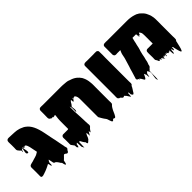

<svg xmlns="http://www.w3.org/2000/svg" viewBox="47 -1319 2218 2218"><g transform="rotate(-45 1156.0 -209.5)"><path d="M494 -18Q494 -17 493.5 -16.5Q493 -16 493 -15Q491 -10 487.5 -7.5Q484 -5 482 -3Q478 5 473.5 13.5Q469 22 459 24Q452 25 446 20.5Q440 16 435 12Q431 10 427.5 8.5Q424 7 419 6L413 10Q413 10 412.5 10Q412 10 412 11Q409 13 406 16.5Q403 20 398 25Q391 34 380 43Q377 45 371 51Q372 50 369.5 52Q367 54 368 53Q365 61 363.5 70Q362 79 360 87Q359 89 357.5 95Q356 101 353 103Q350 105 347.5 102.5Q345 100 344 99Q341 94 339.5 87Q338 80 336 74Q335 70 334.5 66Q334 62 332 58Q331 57 330 56Q329 55 328 54Q322 50 319 43Q314 35 309.5 28Q305 21 299 14Q297 12 297 12L294 7Q293 8 292 8Q290 7 289.5 5Q289 3 288 1Q287 1 285 0.5Q283 0 279 -1Q278 -2 277 -2Q276 -2 275 -3Q261 -10 261 -26Q260 -28 260 -30.5Q260 -33 259 -35Q258 -37 258 -40Q258 -43 257 -45L254 -59L251 -76Q248 -74 243 -69Q241 -66 239.5 -62.5Q238 -59 236 -56Q235 -55 234 -54Q233 -53 233 -48Q232 -44 231.5 -40Q231 -36 231 -31V-18Q230 -17 230.5 -13Q231 -9 229 -6Q229 -5 228 -5Q228 -5 226 -3Q223 -3 221 -8L219 -13Q217 -20 216 -27Q215 -34 213 -41L207 -46Q198 -41 187.5 -35.5Q177 -30 166 -25Q134 -10 105 -1L100 1Q99 1 98 1.5Q97 2 96 2Q88 5 76.5 8Q65 11 56 8Q55 8 54.5 7.5Q54 7 53 7Q46 4 45 -4Q44 -12 44.5 -20.5Q45 -29 45 -35V-124Q45 -132 44.5 -141.5Q44 -151 45 -159Q46 -161 47 -164Q48 -167 49 -169Q54 -177 64 -181Q74 -185 84 -187L97 -190Q99 -191 101.5 -191Q104 -191 106 -192Q110 -194 114 -195Q118 -196 122 -197L130 -200Q142 -203 153.5 -206.5Q165 -210 176 -214L184 -217Q199 -224 210 -232Q211 -232 213 -234Q215 -235 218 -238L211 -272L201 -321Q200 -328 198.5 -333.5Q197 -339 195 -344Q193 -352 191 -357L188 -364Q187 -367 185.5 -369.5Q184 -372 182 -375L176 -381L170 -386Q169 -386 168.5 -384Q168 -382 166 -383H165Q164 -384 164 -385.5Q164 -387 163 -388Q161 -386 161.5 -380Q162 -374 159 -375Q156 -376 156.5 -380.5Q157 -385 157 -388Q156 -388 156 -388.5Q156 -389 155 -389Q155 -389 154.5 -389Q154 -389 154 -388Q154 -388 153.5 -387.5Q153 -387 153 -386Q152 -384 152 -377Q152 -372 151 -371Q151 -371 148 -371Q147 -372 146 -372Q144 -372 143 -374Q142 -376 142 -378.5Q142 -381 141 -383Q141 -388 139 -391Q138 -392 137 -392Q136 -392 135 -393Q134 -381 137.5 -364.5Q141 -348 143.5 -332Q146 -316 144 -306.5Q142 -297 131 -300Q116 -305 117 -322Q118 -339 123 -359Q128 -379 125 -393Q125 -391 123 -387Q122 -386 121.5 -382.5Q121 -379 119 -380Q115 -380 117 -381Q119 -382 118 -380L116 -378Q113 -373 109 -372Q108 -368 109 -359.5Q110 -351 105 -352Q99 -353 101 -361Q103 -369 101 -374Q99 -375 97 -377Q93 -381 92 -383L86 -390Q86 -388 84 -388Q84 -388 81 -393Q81 -392 79 -396.5Q77 -401 76 -402L71 -407Q70 -408 68 -412Q68 -413 67.5 -413.5Q67 -414 67 -415Q64 -424 65 -435Q66 -446 66 -456Q66 -476 66 -497Q66 -518 65 -539Q65 -543 65 -547Q65 -551 66 -555Q66 -564 72 -571Q77 -577 85 -580Q87 -581 89.5 -581Q92 -581 95 -582Q103 -583 110.5 -582Q118 -581 125 -581H132Q167 -581 195 -578Q212 -577 228.5 -574.5Q245 -572 256 -568Q261 -567 267 -565Q273 -563 277 -561Q294 -555 311 -546Q316 -543 320 -540.5Q324 -538 328 -535Q369 -506 394 -455Q419 -404 434 -327L444 -277Q446 -271 447 -264.5Q448 -258 449 -251L458 -208Q459 -206 459 -203.5Q459 -201 460 -199Q462 -192 464 -181.5Q466 -171 468 -160Q469 -158 469 -155Q469 -152 470 -150Q471 -143 472.5 -136.5Q474 -130 475 -123L484 -79Q484 -78 484.5 -77Q485 -76 485 -74Q486 -70 486.5 -67Q487 -64 487 -60L489 -50Q491 -43 493.5 -35.5Q496 -28 495 -21Q494 -20 494 -18Z M1224 -59Q1224 -50 1225 -40.5Q1226 -31 1224 -22Q1224 -22 1223.5 -19.5Q1223 -17 1223 -18Q1222 -16 1220 -14Q1218 -10 1217 -9Q1216 -8 1214 -5.5Q1212 -3 1208 -1Q1204 3 1200.5 9Q1197 15 1193 20Q1186 31 1180 43Q1174 55 1169 67Q1165 75 1162 83Q1159 91 1154 99Q1154 99 1154 99.5Q1154 100 1153 100Q1152 104 1149 107Q1147 111 1144.5 115Q1142 119 1137 122Q1134 125 1130 125Q1130 125 1126.5 122.5Q1123 120 1122 120Q1117 116 1110 118Q1104 119 1099.5 126.5Q1095 134 1087 133Q1080 132 1076.5 123Q1073 114 1071 109Q1068 101 1065.5 93.5Q1063 86 1061 79Q1060 76 1058.5 73Q1057 70 1056 67Q1052 62 1049 56.5Q1046 51 1042 47Q1041 45 1038 42Q1031 31 1024.5 20.5Q1018 10 1012 -1Q1010 -6 1007 -10Q1004 -14 1002 -18Q1001 -23 1001 -29.5Q1001 -36 1001 -42V-305Q1001 -316 1000.5 -326.5Q1000 -337 998 -347Q996 -355 992 -364L989 -369Q988 -371 987 -372.5Q986 -374 984 -376L977 -382Q974 -384 967 -381Q967 -381 963 -379Q963 -379 962 -379Q966 -376 967.5 -374.5Q969 -373 961 -378Q960 -377 960 -377Q953 -384 955.5 -383Q958 -382 962.5 -378.5Q967 -375 967 -374.5Q967 -374 957 -381L955 -382H954Q954 -378 954.5 -374.5Q955 -371 952 -371Q949 -371 949 -374.5Q949 -378 949 -382Q951 -381 950 -384Q949 -387 949 -386H945V-384Q944 -380 944.5 -374Q945 -368 943 -363Q943 -362 942 -361.5Q941 -361 939 -359Q936 -357 933.5 -354Q931 -351 927 -349Q926 -348 924.5 -347Q923 -346 923 -347Q921 -356 921.5 -365Q922 -374 920 -382Q913 -379 908.5 -373.5Q904 -368 899 -361Q896 -356 893 -350Q890 -344 886 -339Q884 -336 879 -331Q879 -330 878.5 -330Q878 -330 878 -330Q877 -329 877 -328.5Q877 -328 877 -328L872 -325Q870 -306 874 -284Q878 -262 868 -245Q863 -236 862.5 -248Q862 -260 863 -279.5Q864 -299 863 -309Q862 -323 860 -324.5Q858 -326 856 -334Q856 -336 855.5 -337.5Q855 -339 855 -340Q855 -336 854.5 -332.5Q854 -329 854 -325Q853 -309 853.5 -291.5Q854 -274 854 -257L855 -240Q855 -236 855.5 -231.5Q856 -227 856 -224L859 -165L861 -114Q861 -106 861.5 -97.5Q862 -89 862 -81L864 -46Q865 -40 865.5 -34Q866 -28 865 -23Q864 -20 863 -17Q862 -14 860 -12Q860 -11 858 -8.5Q856 -6 855 -6L854 -5Q847 1 841.5 7Q836 13 831 20Q828 25 825 30Q822 35 818 39Q814 41 814 42Q812 35 812 29Q812 23 811 17Q807 21 806 23Q802 30 798 36.5Q794 43 790 50Q789 51 788.5 53Q788 55 786 57Q785 59 784 62.5Q783 66 782 65Q780 52 780 39.5Q780 27 778 14Q778 14 774 16Q767 23 763 31.5Q759 40 756 49Q753 57 749.5 65.5Q746 74 740 81Q739 82 738 83.5Q737 85 735 86Q732 89 730 90Q725 94 719.5 100Q714 106 707 108Q698 109 696.5 97.5Q695 86 693 82L686 75Q679 67 673.5 57Q668 47 663 38Q662 36 660.5 33.5Q659 31 657 28Q656 28 654.5 27.5Q653 27 651 27Q650 27 649.5 26.5Q649 26 647 26Q646 26 645 24.5Q644 23 643 25Q642 47 642 70Q642 93 640 116Q639 118 638 114Q637 110 636 109Q635 108 631.5 101.5Q628 95 628 94Q627 92 625.5 90Q624 88 624 86Q622 69 622 51Q622 33 620 16Q620 15 619 15Q618 16 617 17Q616 18 614 19Q613 20 611.5 21.5Q610 23 605 26Q604 32 603.5 38.5Q603 45 601 51L597 61Q592 66 592 66Q587 57 587 57Q587 57 584 56Q581 59 581 51.5Q581 44 580 40Q579 35 579 29Q579 23 577 18Q574 15 573 13Q572 13 571 12Q571 10 569 8Q567 6 566 5Q566 4 564 2Q563 -1 561 -3.5Q559 -6 557 -8Q552 -13 551 -16Q551 -17 550.5 -17.5Q550 -18 550 -19Q548 -26 548.5 -33Q549 -40 549 -47V-98Q549 -105 548.5 -112.5Q548 -120 548 -127Q548 -131 548 -135Q548 -139 549 -143Q551 -149 553 -152Q553 -154 554 -154.5Q555 -155 555 -155Q559 -160 568 -164Q571 -165 574.5 -165Q578 -165 582 -165H652L660 -169V-284Q660 -296 660.5 -309Q661 -322 662 -335L665 -360Q666 -368 667 -375.5Q668 -383 669 -390Q668 -389 667.5 -386.5Q667 -384 665 -385Q664 -386 664 -389.5Q664 -393 662 -394Q660 -392 660 -390Q660 -390 659.5 -389.5Q659 -389 659 -388Q659 -388 659 -387.5Q659 -387 658 -387Q656 -386 654 -388Q653 -388 652 -386Q651 -384 650 -384Q648 -385 648 -388Q648 -391 646 -390Q644 -389 644 -385.5Q644 -382 642 -380Q641 -379 638 -381Q636 -383 636 -386Q636 -389 634 -391Q626 -389 619 -392Q619 -391 618.5 -390.5Q618 -390 618 -390Q611 -386 605 -396Q599 -398 597 -399L591 -404Q584 -411 583 -419Q582 -422 582 -425.5Q582 -429 582 -433V-441Q583 -464 583 -487Q583 -510 583 -532V-544Q583 -553 590 -562Q591 -563 592 -564Q593 -565 594 -566Q596 -568 602 -570Q603 -570 604 -571Q612 -573 625.5 -572Q639 -571 650 -571H733Q743 -571 772 -571Q801 -571 836.5 -571Q872 -571 902 -571Q932 -571 944 -571Q956 -571 967.5 -570.5Q979 -570 989 -569Q1010 -568 1029.5 -565.5Q1049 -563 1061 -558L1068 -555L1077 -552Q1084 -550 1090 -547.5Q1096 -545 1102 -543Q1110 -539 1117 -536Q1124 -533 1131 -528Q1138 -524 1145 -518.5Q1152 -513 1158 -507Q1173 -494 1183 -479Q1191 -471 1197 -457Q1207 -438 1213.5 -414.5Q1220 -391 1222 -364Q1225 -342 1224.5 -319Q1224 -296 1224 -274Z M1545 -59Q1545 -49 1546 -38Q1547 -27 1544 -18Q1544 -17 1543.5 -16.5Q1543 -16 1543 -15Q1542 -15 1540 -11L1534 -5Q1532 -3 1530 -2L1529 -1Q1528 3 1526 7Q1524 11 1522 15Q1517 25 1510.5 34Q1504 43 1498 53Q1494 60 1489.5 67.5Q1485 75 1478 80Q1471 84 1466 78Q1461 72 1458 67Q1457 65 1456 63.5Q1455 62 1454 60Q1453 52 1453 43Q1453 34 1452 26Q1451 26 1451 26.5Q1451 27 1450 27Q1449 27 1448.5 27.5Q1448 28 1446 28Q1445 29 1444 28.5Q1443 28 1442 29Q1441 42 1440.5 55.5Q1440 69 1438 82Q1437 83 1436 81Q1435 79 1433 78L1424 65Q1417 52 1407 39Q1400 30 1390 21Q1388 17 1385 17Q1384 18 1382 20Q1380 22 1378 24Q1369 27 1362 23Q1358 21 1355 17Q1352 13 1348 9L1342 3Q1339 0 1330 -1Q1326 -3 1325 -4Q1312 -12 1312 -26Q1312 -28 1311.5 -30.5Q1311 -33 1311 -35Q1311 -43 1311.5 -50Q1312 -57 1312 -64V-528Q1312 -536 1312 -544.5Q1312 -553 1317 -560L1323 -566Q1328 -569 1335 -571Q1344 -573 1354 -572Q1364 -571 1372 -571H1474Q1486 -571 1498.5 -572Q1511 -573 1523 -571Q1525 -571 1527 -570Q1536 -566 1541 -558Q1545 -554 1545 -548.5Q1545 -543 1545 -540Q1547 -518 1546 -493.5Q1545 -469 1545 -446Z M2271 -71Q2271 -59 2272 -46.5Q2273 -34 2271 -22Q2270 -16 2265 -10Q2263 -8 2262 -6Q2261 -6 2261 -5.5Q2261 -5 2260 -5Q2260 -4 2258 5Q2256 14 2254 22.5Q2252 31 2252 31Q2248 47 2244.5 63Q2241 79 2236 95Q2233 104 2228 115Q2226 122 2221 124Q2218 125 2216.5 123Q2215 121 2213 120Q2211 116 2209 111Q2207 106 2205 102Q2200 85 2196 68.5Q2192 52 2188 35Q2187 31 2187 27Q2187 23 2185 19L2177 10Q2177 9 2176 10Q2175 19 2175 28.5Q2175 38 2173 48Q2172 49 2171 48.5Q2170 48 2169 48Q2166 48 2165 49Q2164 49 2162.5 50.5Q2161 52 2161 51Q2159 41 2159 31.5Q2159 22 2157 12Q2155 16 2155.5 23.5Q2156 31 2152 29Q2149 27 2148.5 24Q2148 21 2148 17Q2147 30 2147 42.5Q2147 55 2145 67Q2145 68 2141 72.5Q2137 77 2137 78Q2136 79 2134.5 81Q2133 83 2133 82Q2131 65 2130.5 49Q2130 33 2128 17Q2124 21 2121 21Q2120 22 2119.5 23.5Q2119 25 2117 27Q2114 32 2112 31Q2111 29 2111 24.5Q2111 20 2108 22Q2105 23 2106.5 29Q2108 35 2105 34Q2101 32 2101.5 31.5Q2102 31 2097 31Q2096 32 2093 26Q2091 22 2089 18Q2087 14 2084 10Q2085 10 2086 11Q2087 12 2086 11L2084 9H2083L2084 10Q2083 14 2083 18Q2083 22 2081 25Q2080 26 2079.5 23Q2079 20 2077 19Q2076 17 2073.5 14.5Q2071 12 2069 11Q2068 12 2067 13Q2066 14 2066 16Q2064 23 2065 31Q2066 39 2061 44Q2058 47 2058 38.5Q2058 30 2057 26Q2056 23 2056 20Q2056 17 2055 14Q2052 17 2049.5 20.5Q2047 24 2045 26Q2044 27 2043 29.5Q2042 32 2041 31Q2040 26 2039.5 21.5Q2039 17 2038 13Q2035 16 2033 17L2030 26Q2029 28 2028 31.5Q2027 35 2025 34Q2014 23 2015 26.5Q2016 30 2021 38.5Q2026 47 2027 50.5Q2028 54 2017 43Q2011 41 2013 32.5Q2015 24 2013 17Q2013 17 2013 16.5Q2013 16 2012 16Q2012 19 2012 22.5Q2012 26 2010 29Q2009 30 2008 27.5Q2007 25 2006 24Q2004 23 2002 19Q1997 14 1994 12Q1992 17 1992 22.5Q1992 28 1990 33Q1989 34 1988 30.5Q1987 27 1986 25Q1986 24 1982 16Q1978 8 1977 8Q1976 8 1975.5 10.5Q1975 13 1973 15Q1970 19 1966 22Q1962 25 1957 20Q1953 15 1951 8Q1949 1 1946 -5Q1945 -6 1944 -7.5Q1943 -9 1941 -10Q1939 -12 1937 -18Q1936 -18 1936 -18.5Q1936 -19 1936 -19Q1933 -29 1934 -38.5Q1935 -48 1935 -58Q1935 -74 1934.5 -89Q1934 -104 1934 -120Q1934 -126 1934 -133.5Q1934 -141 1935 -148V-153Q1939 -169 1954 -174Q1959 -176 1965.5 -175.5Q1972 -175 1978 -175H2048V-305Q2048 -321 2046.5 -337Q2045 -353 2035 -366Q2033 -368 2033 -368Q2032 -371 2029 -373.5Q2026 -376 2024 -377Q2020 -373 2019 -368Q2018 -363 2016 -358Q2013 -352 2009 -351Q2009 -348 2008 -347Q2008 -346 2006.5 -347Q2005 -348 2005 -349Q2004 -351 2004 -352Q2004 -353 2003 -354Q2002 -356 2000 -358Q2000 -359 1999.5 -359Q1999 -359 1999 -359Q1998 -354 1997.5 -349Q1997 -344 1997 -339Q1997 -335 1996 -334Q1995 -334 1995 -338L1992 -350Q1991 -355 1990.5 -360.5Q1990 -366 1990 -372Q1989 -376 1988.5 -379.5Q1988 -383 1988 -387H1929L1917 -338Q1915 -327 1912.5 -315.5Q1910 -304 1907 -295Q1903 -273 1898.5 -254.5Q1894 -236 1890 -225L1887 -218L1876 -174Q1872 -153 1868 -132.5Q1864 -112 1859 -98Q1857 -85 1854.5 -73.5Q1852 -62 1848 -54Q1847 -53 1847 -51.5Q1847 -50 1846 -49Q1845 -46 1844 -43.5Q1843 -41 1842 -39Q1842 -37 1841 -36Q1840 -32 1840 -28Q1840 -24 1838 -20Q1837 -17 1833 -10Q1833 -10 1828 -5Q1828 -5 1827.5 -5Q1827 -5 1827 -4Q1826 -4 1823 -2Q1820 3 1809 14L1804 19Q1800 21 1800 21Q1799 36 1798.5 63.5Q1798 91 1798 119Q1798 147 1796 162Q1796 163 1794 161Q1792 159 1792 158Q1785 147 1786 129Q1787 111 1791.5 90.5Q1796 70 1796.5 51.5Q1797 33 1788 21Q1785 19 1783.5 16Q1782 13 1780 11Q1780 9 1778.5 7.5Q1777 6 1778 7V6Q1778 5 1777.5 4.5Q1777 4 1777 4Q1773 7 1776 6.5Q1779 6 1772 8Q1771 9 1769 9Q1769 11 1768 12Q1767 13 1766 15Q1765 17 1763 19Q1757 26 1756 27Q1755 28 1755.5 32Q1756 36 1752 51Q1751 55 1751 60Q1751 65 1748 68Q1747 69 1746 65Q1745 61 1744 58Q1741 43 1741.5 37.5Q1742 32 1742 28.5Q1742 25 1736 17Q1735 16 1735 15Q1735 14 1734 13Q1733 12 1733 11Q1733 10 1732 9Q1732 7 1731 5Q1731 2 1729 1Q1727 1 1726.5 3.5Q1726 6 1725 8Q1723 11 1721 17Q1717 24 1713.5 32Q1710 40 1705 47Q1704 48 1702.5 50Q1701 52 1699 53Q1695 57 1693 57Q1689 57 1687 53Q1685 49 1683 48Q1676 39 1670 26Q1668 22 1665.5 18.5Q1663 15 1660 12Q1659 10 1652 3L1649 0Q1646 22 1647 22Q1648 22 1644 0Q1643 -1 1641 -1.5Q1639 -2 1637 -3Q1634 -3 1632 -5Q1625 -9 1622 -17Q1621 -19 1621 -22V-23Q1621 -27 1622.5 -30.5Q1624 -34 1625 -38Q1627 -44 1629 -50Q1631 -56 1632 -62Q1633 -63 1633 -64Q1640 -86 1646.5 -108Q1653 -130 1659 -152Q1661 -160 1663 -163Q1664 -168 1665.5 -171Q1667 -174 1668 -178L1699 -281Q1699 -283 1699.5 -285Q1700 -287 1701 -289Q1705 -312 1710 -333.5Q1715 -355 1722 -368Q1724 -373 1726 -377.5Q1728 -382 1730 -386H1684Q1680 -386 1676 -386Q1672 -386 1668 -385H1658Q1655 -386 1652 -386Q1649 -386 1647 -387Q1637 -390 1634 -398Q1630 -403 1629.5 -407.5Q1629 -412 1629 -416V-544Q1629 -549 1630 -552Q1632 -558 1634 -560Q1636 -562 1636 -562Q1644 -571 1656 -571Q1664 -573 1677 -572Q1690 -571 1700 -571H2024Q2081 -571 2129 -556Q2143 -552 2154 -547.5Q2165 -543 2172 -537Q2176 -536 2179 -533.5Q2182 -531 2185 -529Q2189 -525 2193 -522Q2197 -519 2201 -515Q2210 -507 2218 -498Q2231 -484 2240 -467Q2249 -451 2255 -434Q2255 -433 2255.5 -432.5Q2256 -432 2256 -431Q2262 -419 2265 -399Q2270 -382 2271 -355Q2272 -328 2271.5 -302.5Q2271 -277 2271 -263Z"/></g></svg>

Font: Rubik Wet Paint
Style: Regular
Weight: 400
Designer: Hubert and Fischer, NaN
Foundry: Hubert and Fischer, NaN
Version: Version 2.200